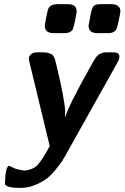

<svg xmlns="http://www.w3.org/2000/svg" viewBox="-20 -714 609 939"><path d="M3.9 185.1Q6.8 97.2 24.9 97.2Q27.8 97.2 45.4 106.7Q63 116.2 102.1 120.1Q142.1 115.2 162.1 94.7Q182.1 74.2 213.9 17.1Q219.7 5.9 223.1 0L126 -401.9Q121.1 -421.9 121.1 -426.8Q121.1 -432.6 123.5 -438.7Q126 -444.8 135.5 -451.4Q145 -458 161.1 -458H192.9Q206.1 -458 216.1 -455.1Q226.1 -452.1 231.4 -449.5Q236.8 -446.8 241.5 -439Q246.1 -431.2 247.6 -428Q249 -424.8 251.5 -413.3Q253.9 -401.9 254.9 -399.9Q296.9 -227.1 298.8 -167L297.9 -137.2Q311 -190.4 426.8 -396Q427.7 -398.9 432.9 -407.5Q438 -416 439.5 -418.5Q440.9 -420.9 445.6 -428Q450.2 -435.1 452.1 -437Q454.1 -439 459 -444.1Q463.9 -449.2 468.5 -450.7Q473.1 -452.1 479 -454.6Q484.9 -457 491.9 -457.5Q499 -458 507.8 -458H533.2Q564 -458 564 -437Q564 -427.2 558.1 -415L303.2 41Q291 62 284.9 72Q278.8 82 255.4 111.6Q231.9 141.1 210.4 158Q189 174.8 153.6 189.9Q118.2 205.1 80.1 205.1Q8.8 205.1 3.9 185.1ZM199.2 -587.9Q199.2 -594.7 206.5 -631.8Q213.9 -668.9 217.8 -674.8Q227.5 -691.9 258.8 -693.8H311Q355 -693.8 355 -658.2Q355 -652.3 347.4 -614.7Q339.8 -577.1 335 -568.8Q323.7 -551.8 295.9 -551.8H243.2Q199.2 -551.8 199.2 -587.9ZM413.1 -588.9Q413.1 -590.8 423.8 -646Q430.7 -679.2 440.4 -686.5Q450.2 -693.8 473.1 -693.8H523.9Q543 -693.8 554 -686.5Q564.9 -679.2 566.9 -672.1Q568.8 -665 568.8 -658.2Q568.8 -652.3 561 -614.7Q553.2 -577.1 547.9 -568.8Q536.6 -551.8 508.8 -551.8H457Q413.1 -551.8 413.1 -588.9Z"/></svg>

Font: CMU Sans Serif
Style: BoldOblique
Weight: 700
Italic angle: -12°
Version: Version 0.7.0